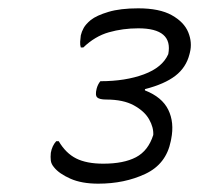

<svg xmlns="http://www.w3.org/2000/svg" viewBox="-20 -800 478 461"><path d="M435 -670Q427 -638 401 -618Q375 -598 328 -586V-583Q369 -567 384 -536.5Q399 -506 391 -466L390 -461Q379 -406 329 -382.5Q279 -359 216 -359Q176 -359 149 -371Q122 -383 110 -398Q103 -406 102 -414.5Q101 -423 102 -433Q105 -450 115 -461H121Q138 -432 163 -419.5Q188 -407 228 -407Q277 -407 306.5 -422.5Q336 -438 348 -476Q349 -494 338 -513.5Q327 -533 301.5 -547Q276 -561 235 -561Q219 -561 213.5 -566Q208 -571 212 -587Q215 -598 221 -605Q281 -605 325.5 -621.5Q370 -638 384 -670Q396 -732 312 -732Q275 -732 241.5 -722.5Q208 -713 180 -686H174Q172 -692 172.5 -700Q173 -708 174 -715Q176 -724 181 -733Q186 -742 198 -752Q212 -763 240.5 -771.5Q269 -780 312 -780Q363 -780 392.5 -763.5Q422 -747 432 -722.5Q442 -698 436 -674Z"/></svg>

Font: Recursive Sn Csl St Lt
Style: Italic
Weight: 300
Italic angle: -15°
Version: Version 1.079;hotconv 1.0.112;makeotfexe 2.5.65598; ttfautoh